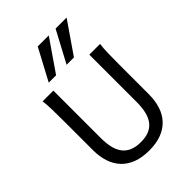

<svg xmlns="http://www.w3.org/2000/svg" viewBox="-280 -1121 1263 1263"><g transform="rotate(-45 351.5 -489.5)"><path d="M612.8 -712.9Q607.9 -683.6 606.7 -630.1Q605.5 -576.7 605.5 -500.5V-251.5Q605.5 -191.9 589.8 -143.3Q574.2 -94.7 542.2 -60.1Q510.3 -25.4 461.4 -6.6Q412.6 12.2 346.7 12.2Q279.8 12.2 230.7 -6.6Q181.6 -25.4 149.4 -60.1Q117.2 -94.7 101.3 -143.3Q85.4 -191.9 85.4 -251.5V-500.5Q85.4 -572.8 84.2 -628.2Q83 -683.6 78.1 -712.9H178.2V-273.4Q178.2 -225.6 186.5 -187.3Q194.8 -148.9 214.4 -121.8Q233.9 -94.7 266.1 -80.3Q298.3 -65.9 346.7 -65.9Q394 -65.9 425.8 -80.3Q457.5 -94.7 476.8 -121.8Q496.1 -148.9 504.4 -187.3Q512.7 -225.6 512.7 -273.4V-712.9ZM413.6 -991.2 262.2 -771.5H193.8L311 -991.2ZM579.6 -991.2 428.2 -771.5H359.9L477.1 -991.2Z"/></g></svg>

Font: Andika Basic
Style: Regular
Weight: 400
Designer: Annie Olsen & Victor Gaultney
Foundry: SIL International
Version: Version 1.000